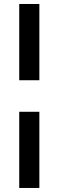

<svg xmlns="http://www.w3.org/2000/svg" viewBox="-20 -744 293 960"><path d="M76.2 -342.8V-724.1H176.8V-342.8ZM76.2 195.8V-185.1H176.8V195.8Z"/></svg>

Font: Archivo
Style: Bold
Weight: 700
Designer: Hector Gatti
Foundry: Omnibus-Type
Version: Version 2.001